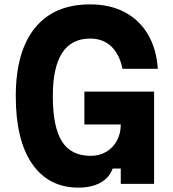

<svg xmlns="http://www.w3.org/2000/svg" viewBox="-20 -839 790 876"><path d="M338 17Q202 17 127 -91Q52 -199 52 -400Q52 -603 139 -711Q226 -819 391 -819Q482 -819 549 -783.5Q616 -748 655 -682Q694 -616 700 -525H539Q525 -592 487.5 -627.5Q450 -663 391 -663Q306 -663 263.5 -597.5Q221 -532 221 -400Q221 -260 262.5 -194Q304 -128 394 -128Q434 -128 465 -146.5Q496 -165 513.5 -197.5Q531 -230 531 -271H365V-421H683V0H531V-70H494Q479 -28 438.5 -5.5Q398 17 338 17Z"/></svg>

Font: Martian Mono SemiExpanded SemiExpanded
Style: Bold
Weight: 700
Width: 6
Monospace: yes
Version: Version 1.000